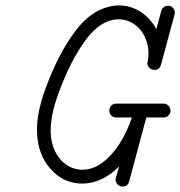

<svg xmlns="http://www.w3.org/2000/svg" viewBox="-20 -650 663 706"><path d="M418 -38Q355 25 282 25Q222 25 177 -17Q170 -24 164 -31L152 -46Q116 -99 116 -173Q116 -236 144 -315Q192 -450 258 -537Q312 -609 380 -625Q398 -630 417 -630Q469 -630 510 -597Q538 -575 555 -543L573 -610Q575 -618 582 -623.5Q589 -629 598.5 -629Q608 -629 615.5 -621.5Q623 -614 623 -603Q623 -600 622 -597L572 -412Q567 -393 548 -393Q533 -393 526 -405Q522 -411 522 -415Q522 -421 523 -425Q524 -429 525 -434Q526 -445 526 -455Q526 -484 514 -511Q502 -539 479 -557Q451 -579 417 -579Q353 -579 298 -507Q237 -426 192 -298Q136 -141 202 -64Q225 -37 258 -29Q270 -26 276.5 -26Q283 -26 284 -26Q328 -26 369 -62Q405 -93 434 -146Q452 -180 465 -218H407Q396 -218 389 -225.5Q382 -233 382 -243.5Q382 -254 389 -261.5Q396 -269 407 -269H582Q589 -269 594.5 -265.5Q600 -262 603.5 -256Q607 -250 607 -241.5Q607 -233 599.5 -225.5Q592 -218 582 -218H518L455 17Q450 36 431 36Q424 36 418 32.5Q412 29 408.5 23Q405 17 405 12Q405 7 406 4Z"/></svg>

Font: TT2020Base
Style: Italic
Weight: 400
Italic angle: -15°
Version: Version 0.2.000